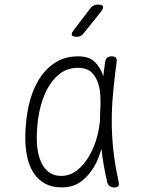

<svg xmlns="http://www.w3.org/2000/svg" viewBox="-20 -805 640 835"><path d="M248 10Q206 10 176 -6.5Q146 -23 127 -51.5Q108 -80 99 -119.5Q90 -159 90 -205Q90 -275 103.5 -339.5Q117 -404 145.5 -453Q174 -502 217.5 -531Q261 -560 320 -560Q367 -560 392 -536Q417 -512 429 -474V-472Q433 -503 437 -535Q439 -548 446 -554Q453 -560 466 -560Q479 -560 484 -554Q489 -548 487 -535Q478 -466 472 -403Q466 -340 466 -278Q466 -216 473 -151.5Q480 -87 496 -14Q499 -2 494.5 4Q490 10 477 10Q464 10 456.5 4Q449 -2 446 -14Q429 -87 422 -152Q422 -155 421 -158Q412 -125 398 -96Q375 -50 338.5 -20Q302 10 248 10ZM246 -40Q285 -40 316 -65Q347 -90 369 -128.5Q391 -167 403 -213Q412 -249 415 -282Q415 -313 417 -345V-371Q417 -408 408 -439Q399 -470 378.5 -490Q358 -510 318 -510Q274 -510 240.5 -484.5Q207 -459 184.5 -416Q162 -373 151 -318.5Q140 -264 140 -205Q140 -128 167.5 -84Q195 -40 246 -40ZM314 -645Q296 -645 292.5 -652Q289 -659 300 -673L373 -769Q379 -777 387 -781Q395 -785 405 -785Q425 -785 428 -777.5Q431 -770 419 -754L343 -659Q338 -652 330.5 -648.5Q323 -645 314 -645Z"/></svg>

Font: Maple Mono Thin
Style: Regular
Weight: 250
Monospace: yes
Designer: subframe7536
Version: Version 7.000